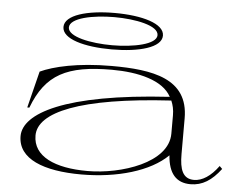

<svg xmlns="http://www.w3.org/2000/svg" viewBox="-54 -836 1177 919"><g transform="rotate(5 534.5 -376.5)"><path d="M368 15C541 15 698 -31 781 -113C787 -27 824 16 893 16C950 16 995 -13 1038 -70L1025 -83C988 -32 947 -6 908 -6C854 -6 838 -50 838 -124V-296C838 -487 665 -515 468 -515C305 -515 189 -487 127 -458L83 -282H93C155 -446 256 -497 471 -497C599 -497 718 -468 758 -392C252 -361 63 -251 63 -143C63 -33 187 15 368 15ZM396 -4C240 -4 134 -51 134 -152C134 -264 329 -349 767 -375C776 -354 781 -332 781 -305V-217C781 -77 559 -4 396 -4ZM461 -594C592 -594 700 -623 700 -681C700 -739 592 -769 461 -769C330 -769 222 -739 222 -681C222 -623 330 -594 461 -594ZM461 -614C359 -614 248 -636 248 -681C248 -727 359 -749 461 -749C563 -749 674 -727 674 -681C674 -636 563 -614 461 -614Z"/></g></svg>

Font: Sprat Extended Light
Style: Regular
Weight: 300
Width: 9
Designer: Ethan Nakache
Foundry: Collletttivo
Version: Version 2.000;Glyphs 3.2 (3217)